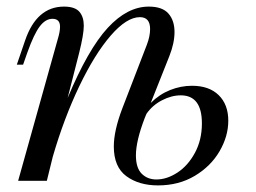

<svg xmlns="http://www.w3.org/2000/svg" viewBox="-20 -548 776 582"><path d="M672 -182Q672 -135 645.5 -89.5Q619 -44 570.5 -15Q522 14 459 14Q401 14 363 -14Q325 -42 325 -104Q325 -152 351 -220L425 -412Q435 -438 435 -460Q435 -496 404 -496Q364 -496 315.5 -440Q267 -384 220.5 -287Q174 -190 140 -73L122 0H35L155 -429Q162 -452 162 -467Q162 -491 139 -491Q118 -491 100.5 -468Q83 -445 63 -389L50 -352H31L56 -425Q91 -528 174 -528Q207 -528 220.5 -512.5Q234 -497 234 -470Q234 -444 220 -388L185 -251Q247 -399 306.5 -463.5Q366 -528 431 -528Q472 -528 490.5 -507Q509 -486 509 -451Q509 -417 493 -377L437 -236Q463 -262 495.5 -275Q528 -288 562 -288Q614 -288 643 -259.5Q672 -231 672 -182ZM592 -174Q592 -259 528 -259Q500 -259 471 -244Q442 -229 424 -203L419 -191Q392 -121 392 -77Q392 -39 409.5 -21.5Q427 -4 454 -4Q486 -4 518 -25Q550 -46 571 -85Q592 -124 592 -174Z"/></svg>

Font: Playfair Display
Style: Italic
Weight: 400
Italic angle: -14°
Designer: Claus Eggers Sørensen
Foundry: Claus Eggers Sørensen
Version: Version 1.200; ttfautohint (v1.6)